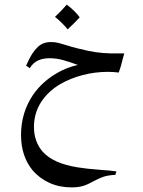

<svg xmlns="http://www.w3.org/2000/svg" viewBox="-20 -475 618 831"><path d="M512 -223Q504 -188 494 -161Q470 -164 446 -164Q391 -164 337.5 -150Q284 -136 241 -111Q188 -80 157.5 -32.5Q127 15 127 75Q127 139 166 183Q211 232 314 249Q358 256 402 259L424 261Q451 262 484 267L479 282Q449 283 428 290Q407 297 384 310Q361 323 340.5 329.5Q320 336 289 336Q237 336 194 316.5Q151 297 121 262Q71 201 71 109Q71 12 124 -66Q164 -123 229 -160Q268 -183 317 -194Q284 -206 254.5 -214.5Q225 -223 194 -223Q134 -223 109 -180L93 -191Q108 -225 119.5 -242.5Q131 -260 144 -272Q166 -293 201 -293Q218 -293 232 -289.5Q246 -286 272 -278Q305 -267 364 -254.5Q423 -242 494 -244H518ZM325 -400Q305 -378 273 -348Q246 -380 218 -402Q244 -426 269 -455Q285 -443 300.5 -428Q316 -413 325 -400Z"/></svg>

Font: Mirza
Style: Regular
Weight: 400
Designer: Arabic design by Kourosh Beigpour, Latin design by Eduardo Tunni, engineering by Lasse Fister
Version: Version 1.0010g